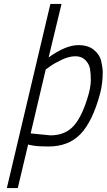

<svg xmlns="http://www.w3.org/2000/svg" viewBox="-20 -740 546 983"><path d="M382 -509Q431 -509 461 -484.5Q491 -460 498.5 -425.5Q506 -391 506 -371Q506 -311 492 -259Q454 -119 393 -54.5Q332 10 228 10Q178 10 151 5.5Q124 1 124 0L71 223H15L238 -720H295L229 -446Q316 -509 382 -509ZM434 -259Q445 -300 445 -330.5Q445 -361 441 -386.5Q437 -412 417.5 -432Q398 -452 366 -452Q334 -452 296 -434Q258 -416 236 -400L214 -384L137 -57L238 -47Q315 -47 359 -97.5Q403 -148 434 -259Z"/></svg>

Font: Titillium Web Light
Style: Italic
Weight: 300
Italic angle: -13°
Version: Version 1.002;PS 57.000;hotconv 1.0.70;makeotf.lib2.5.55311